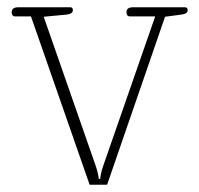

<svg xmlns="http://www.w3.org/2000/svg" viewBox="-20 -507 547 527"><path d="M65 -462H21Q17 -462 14.5 -465Q12 -468 12 -473Q12 -487 30 -487H173Q180 -487 180 -479Q180 -469 163 -467L100 -461L244 -48Q247 -39 249 -29Q251 -19 251 -16H255Q255 -19 257 -29Q259 -39 262 -48L406 -462H336Q332 -462 329.5 -465Q327 -468 327 -473Q327 -487 345 -487H488Q495 -487 495 -479Q495 -469 478 -467L433 -461L274 0H226Z"/></svg>

Font: Maitree ExtraLight
Style: Regular
Weight: 275
Designer: CadsonDemak Team
Foundry: CadsonDemak
Version: Version 1.003